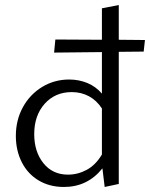

<svg xmlns="http://www.w3.org/2000/svg" viewBox="-20 -737 596 763"><path d="M43 -197Q43 -260 71 -311Q99 -362 147.5 -391.5Q196 -421 255 -421Q294 -421 327.5 -407Q361 -393 385 -365V-530L195 -528L200 -580L385 -579V-704L452 -717V-579L556 -578L551 -532L452 -531V-6L396 6L387 -68Q328 6 234 6Q177 6 133.5 -20Q90 -46 66.5 -92.5Q43 -139 43 -197ZM250 -43Q289 -43 324.5 -62Q360 -81 385 -123V-306Q364 -338 333.5 -354.5Q303 -371 265 -371Q199 -371 157.5 -324.5Q116 -278 116 -204Q116 -134 152.5 -88.5Q189 -43 250 -43Z"/></svg>

Font: LXGW Bright GB
Style: Regular
Weight: 400
Designer: Christian Thalmann (Catharsis Fonts)
Foundry: LXGW / Christian Thalmann (Catharsis Fonts) / Fontworks Inc.
Version: Version 5.510